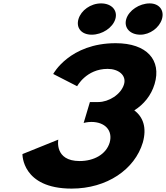

<svg xmlns="http://www.w3.org/2000/svg" viewBox="-20 -1094 976 1129"><path d="M574.4 -1074C512.7 -1074 456.7 -1033 441.5 -982C426.2 -931 457.7 -890 519.4 -890C581.1 -890 643 -931 658.2 -982C673.5 -1033 636.2 -1074 574.4 -1074ZM860.3 -1074C799.5 -1074 737.6 -1033 722.4 -982C707.1 -931 744.5 -890 805.3 -890C861.4 -890 917.1 -931 932.3 -982C947.6 -1033 916.4 -1074 860.3 -1074ZM433.6 -587C433.6 -587 487.1 -689 613 -689C677.1 -689 725 -651 709.2 -598C691.2 -538 618.8 -494 558.3 -494H508.7L471.9 -371C471.9 -371 493 -377 517.2 -377C597.1 -377 644.6 -327 625 -256C604.1 -186 531.9 -147 448.4 -147C298.4 -147 322.8 -273 322.8 -273L112 -188C112 -188 107.3 15 401.2 15C608.9 15 772.6 -98 819.8 -256C844.2 -343 822 -406 769.7 -445C825.2 -480 868.7 -532 889.1 -600C930.9 -740 844.2 -840 660.5 -840C389 -840 292.9 -659 292.9 -659Z"/></svg>

Font: Hussar
Style: BdSuprExtOblThree
Weight: 700
Foundry: Cannot Into Space Fonts
Version: Version 2.00